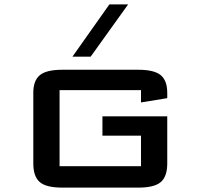

<svg xmlns="http://www.w3.org/2000/svg" viewBox="-20 -855 902 875"><path d="M393.1 -596.7H310.1L478.5 -835H564ZM742.2 -324.7V-109.9Q742.2 -50.8 712.9 -25.4Q683.6 0 610.4 0H263.7Q190.4 0 161.1 -25.4Q131.8 -50.8 131.8 -109.9V-432.1Q131.8 -487.8 161.6 -512.5Q191.4 -537.1 263.7 -537.1H610.4Q682.6 -537.1 712.4 -512.5Q742.2 -487.8 742.2 -432.1V-407.7L622.6 -388.2V-444.3H251.5V-97.7H622.6V-236.8H446.8V-324.7Z"/></svg>

Font: Squarish Sans CT
Style: Regular
Weight: 400
Version: Version 0.9